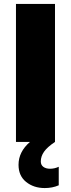

<svg xmlns="http://www.w3.org/2000/svg" viewBox="-20 -720 360 974"><path d="M61 -700H259V0Q220 26 203.5 49.5Q187 73 187 99Q187 117 200 126.5Q213 136 234 136Q257 136 278 126V220Q246 234 207 234Q151 234 112.5 203Q74 172 74 116Q74 50 132 0H61Z"/></svg>

Font: Chess Sans ExtraBold
Style: Regular
Weight: 800
Designer: Wolf Bōese
Foundry: Wolf Bōese
Version: Version 7.223